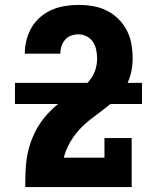

<svg xmlns="http://www.w3.org/2000/svg" viewBox="-20 -763 640 783"><path d="M83 0V-1Q83 -24 83.5 -46.5Q84 -69 86 -91.5Q88 -114 92.5 -136.5Q97 -159 104.5 -180.5Q112 -202 122 -222.5Q132 -243 144.5 -261.5Q157 -280 172.5 -297Q188 -314 205 -329Q222 -344 240.5 -357Q259 -370 278.5 -382Q298 -394 316.5 -407.5Q335 -421 348.5 -439Q362 -457 369 -479Q376 -501 376 -524Q376 -541 372.5 -559Q369 -577 359.5 -591.5Q350 -606 334 -614.5Q318 -623 300 -623Q285 -623 270.5 -618Q256 -613 246 -601.5Q236 -590 231 -575Q226 -560 226 -544H81Q81 -572 88 -599.5Q95 -627 109 -651Q123 -675 144.5 -693.5Q166 -712 191.5 -723Q217 -734 245 -738.5Q273 -743 300 -743Q330 -743 359.5 -738Q389 -733 415 -720Q441 -707 462.5 -686Q484 -665 497.5 -638.5Q511 -612 516 -582.5Q521 -553 521 -524Q521 -492 513 -460.5Q505 -429 488 -402Q471 -375 447 -353.5Q423 -332 397.5 -313Q372 -294 347 -274.5Q322 -255 300.5 -231Q279 -207 263.5 -178.5Q248 -150 240 -120H406V-200H517V0ZM41 -339V-425H559V-339Z"/></svg>

Font: Iosevka Etoile Heavy
Style: Regular
Weight: 900
Designer: Belleve Invis
Foundry: Belleve Invis
Version: Version 22.1.2; ttfautohint (v1.8.4)